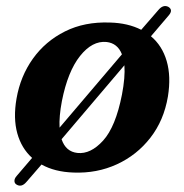

<svg xmlns="http://www.w3.org/2000/svg" viewBox="-20 -547 596 622"><path d="M34.5 51.5Q27 47.5 26.8 39.5Q26.5 31.5 34 23L84 -35.5Q49.5 -66.5 36 -115.2Q22.5 -164 33.5 -227.5Q46 -300 86.5 -356.8Q127 -413.5 190.5 -445.2Q254 -477 336 -474Q394.5 -472.5 437.5 -450.5L493 -514.5Q508.5 -533 525 -525Q542 -515 526.5 -497L469 -429.5Q505.5 -399 520 -349.2Q534.5 -299.5 524 -234.5Q511 -157 467.2 -100.8Q423.5 -44.5 358.8 -14.8Q294 15 218 12Q157.5 10 114.5 -14L66 42Q50.5 60.5 34.5 51.5ZM180.5 -219.5Q171 -169.5 173 -133.5L375 -371Q361 -407 325 -411Q279 -415.5 239.2 -365.5Q199.5 -315.5 180.5 -219.5ZM231 -51.5Q273.5 -47 314 -91.5Q354.5 -136 375 -240Q386 -296.5 383 -335.5L179.5 -96Q193 -55.5 231 -51.5Z"/></svg>

Font: Fraunces 9pt Soft SemiBold
Style: Italic
Weight: 600
Italic angle: -16°
Version: Version 1.000;[b76b70a41]